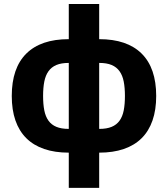

<svg xmlns="http://www.w3.org/2000/svg" viewBox="-20 -747 834 953"><path d="M38.4 -270.6Q38.4 -409.4 110.6 -481Q182.9 -552.6 321.4 -552.6V-727.3H472.3V-552.6Q610.8 -552.6 683.1 -481Q755.3 -409.4 755.3 -270.6Q755.3 -201.7 737 -149.1Q718.8 -96.6 683.1 -61.1Q647.4 -25.6 594.5 -7.5Q541.5 10.7 472.3 10.7V185.4H321.4V10.7Q252.1 10.7 199.2 -7.5Q146.3 -25.6 110.6 -61.1Q74.9 -96.6 56.6 -149.1Q38.4 -201.7 38.4 -270.6ZM472.3 -107.2Q509.6 -107.2 534.1 -117.4Q558.6 -127.5 573.3 -147.9Q588.1 -168.3 594.1 -199Q600.1 -229.8 600.1 -270.6Q600.1 -311.4 594.1 -342.2Q588.1 -372.9 573.3 -393.5Q558.6 -414.1 534.1 -424.4Q509.6 -434.7 472.3 -434.7ZM193.9 -270.6Q193.9 -229.8 199.9 -199Q206 -168.3 220.7 -147.9Q235.4 -127.5 259.9 -117.4Q284.4 -107.2 321.4 -107.2V-434.7Q284.4 -434.7 259.9 -424.4Q235.4 -414.1 220.7 -393.5Q206 -372.9 199.9 -342.2Q193.9 -311.4 193.9 -270.6Z"/></svg>

Font: Cannonade
Style: Bold
Weight: 700
Designer: Rasmus Andersson
Foundry: rsms
Version: Version 3.012;git-f93a4a705